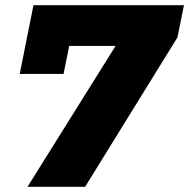

<svg xmlns="http://www.w3.org/2000/svg" viewBox="-20 -720 729 740"><path d="M86 0 478 -627 520 -543H165L265 -634L225 -435H56L109 -700H689L664 -576L308 0Z"/></svg>

Font: Montserrat Thin ExtraBold
Style: Italic
Weight: 800
Italic angle: -11.3°
Version: Version 9.000